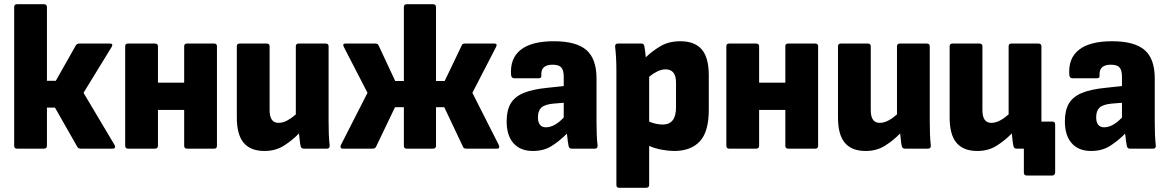

<svg xmlns="http://www.w3.org/2000/svg" viewBox="-20 -703 5528 908"><path d="M522 -17Q526 -10 523.5 -5Q521 0 513 0H362Q351 0 346 -8L240 -194H202V-14Q202 0 188 0H60Q47 0 47 -14V-669Q47 -683 60 -683H188Q202 -683 202 -669V-321H244L339 -489Q345 -497 354 -497H500Q517 -497 508 -481L375 -264Z M585 0Q572 0 572 -14V-484Q572 -497 585 -497H713Q727 -497 727 -484V-312H851V-484Q851 -497 864 -497H993Q1006 -497 1006 -484V-14Q1006 0 993 0H864Q851 0 851 -14V-183H727V-14Q727 0 713 0Z M1231 11Q1165 11 1132.5 -27.5Q1100 -66 1100 -147V-484Q1100 -497 1113 -497H1241Q1255 -497 1255 -484V-182Q1255 -122 1297 -122Q1318 -122 1339 -133.5Q1360 -145 1379 -162V-484Q1379 -497 1392 -497H1520Q1534 -497 1534 -484V-129Q1534 -97 1535 -69Q1536 -41 1539 -15Q1540 0 1526 0H1417Q1405 0 1402 -11Q1399 -24 1397.5 -39.5Q1396 -55 1394 -72Q1362 -39 1322.5 -14Q1283 11 1231 11Z M1601 0Q1593 0 1591 -5Q1589 -10 1592 -17L1718 -264L1606 -481Q1598 -497 1614 -497H1755Q1767 -497 1770 -489L1849 -320H1890V-669Q1890 -683 1903 -683H2028Q2042 -683 2042 -669V-320H2083L2164 -489Q2166 -497 2179 -497H2318Q2334 -497 2326 -481L2214 -264L2339 -17Q2342 -10 2340.5 -5Q2339 0 2331 0H2186Q2173 0 2170 -8L2081 -196H2042V-14Q2042 0 2028 0H1903Q1890 0 1890 -14V-196H1848L1758 -8Q1753 0 1742 0Z M2500 11Q2441 11 2408.5 -25.5Q2376 -62 2376 -129Q2376 -180 2394.5 -212.5Q2413 -245 2455.5 -263Q2498 -281 2571 -288L2646 -296V-339Q2646 -371 2634.5 -384Q2623 -397 2593 -397Q2537 -397 2540 -347Q2542 -333 2528 -333H2411Q2399 -333 2397 -348Q2391 -427 2442.5 -467.5Q2494 -508 2599 -508Q2705 -508 2753 -466.5Q2801 -425 2801 -332V-129Q2801 -96 2802 -68.5Q2803 -41 2806 -15Q2807 0 2794 0H2683Q2672 0 2669 -12Q2665 -33 2661 -71Q2625 -35 2588 -12Q2551 11 2500 11ZM2524 -149Q2524 -101 2562 -101Q2602 -101 2646 -147V-217L2597 -213Q2556 -209 2540 -194Q2524 -179 2524 -149Z M2907 185Q2895 185 2895 171V-370Q2895 -401 2893.5 -429Q2892 -457 2889 -482Q2888 -497 2902 -497H3013Q3025 -497 3027 -486Q3029 -475 3031 -461Q3033 -447 3034 -432Q3066 -463 3105 -485.5Q3144 -508 3198 -508Q3265 -508 3298.5 -469.5Q3332 -431 3332 -346V-184Q3332 -80 3289.5 -34.5Q3247 11 3168 11Q3142 11 3109.5 5Q3077 -1 3050 -13V171Q3050 185 3036 185ZM3128 -375Q3108 -375 3088 -365Q3068 -355 3050 -340V-128Q3066 -121 3083 -117.5Q3100 -114 3114 -114Q3177 -114 3177 -195V-312Q3177 -375 3128 -375Z M3428 0Q3415 0 3415 -14V-484Q3415 -497 3428 -497H3556Q3570 -497 3570 -484V-312H3694V-484Q3694 -497 3707 -497H3836Q3849 -497 3849 -484V-14Q3849 0 3836 0H3707Q3694 0 3694 -14V-183H3570V-14Q3570 0 3556 0Z M4074 11Q4008 11 3975.5 -27.5Q3943 -66 3943 -147V-484Q3943 -497 3956 -497H4084Q4098 -497 4098 -484V-182Q4098 -122 4140 -122Q4161 -122 4182 -133.5Q4203 -145 4222 -162V-484Q4222 -497 4235 -497H4363Q4377 -497 4377 -484V-129Q4377 -97 4378 -69Q4379 -41 4382 -15Q4383 0 4369 0H4260Q4248 0 4245 -11Q4242 -24 4240.5 -39.5Q4239 -55 4237 -72Q4205 -39 4165.5 -14Q4126 11 4074 11Z M4602 11Q4536 11 4503.5 -27.5Q4471 -66 4471 -147V-484Q4471 -497 4484 -497H4612Q4626 -497 4626 -484V-182Q4626 -122 4668 -122Q4689 -122 4710 -133.5Q4731 -145 4750 -162V-484Q4750 -497 4763 -497H4891Q4905 -497 4905 -484V-129V-128H4957Q4970 -128 4970 -115V113Q4970 119 4966 123Q4962 127 4957 127H4836Q4822 127 4822 113V0H4788Q4776 0 4773 -11Q4770 -24 4768.5 -39.5Q4767 -55 4765 -72Q4733 -39 4693.5 -14Q4654 11 4602 11Z M5140 11Q5081 11 5048.5 -25.5Q5016 -62 5016 -129Q5016 -180 5034.5 -212.5Q5053 -245 5095.5 -263Q5138 -281 5211 -288L5286 -296V-339Q5286 -371 5274.5 -384Q5263 -397 5233 -397Q5177 -397 5180 -347Q5182 -333 5168 -333H5051Q5039 -333 5037 -348Q5031 -427 5082.5 -467.5Q5134 -508 5239 -508Q5345 -508 5393 -466.5Q5441 -425 5441 -332V-129Q5441 -96 5442 -68.5Q5443 -41 5446 -15Q5447 0 5434 0H5323Q5312 0 5309 -12Q5305 -33 5301 -71Q5265 -35 5228 -12Q5191 11 5140 11ZM5164 -149Q5164 -101 5202 -101Q5242 -101 5286 -147V-217L5237 -213Q5196 -209 5180 -194Q5164 -179 5164 -149Z"/></svg>

Font: Sofia Sans Semi Condensed Black
Style: Regular
Weight: 900
Designer: Botio Nikoltchev, Ani Petrova
Foundry: lettersoup
Version: Version 4.100; ttfautohint (v1.8.4.7-5d5b)